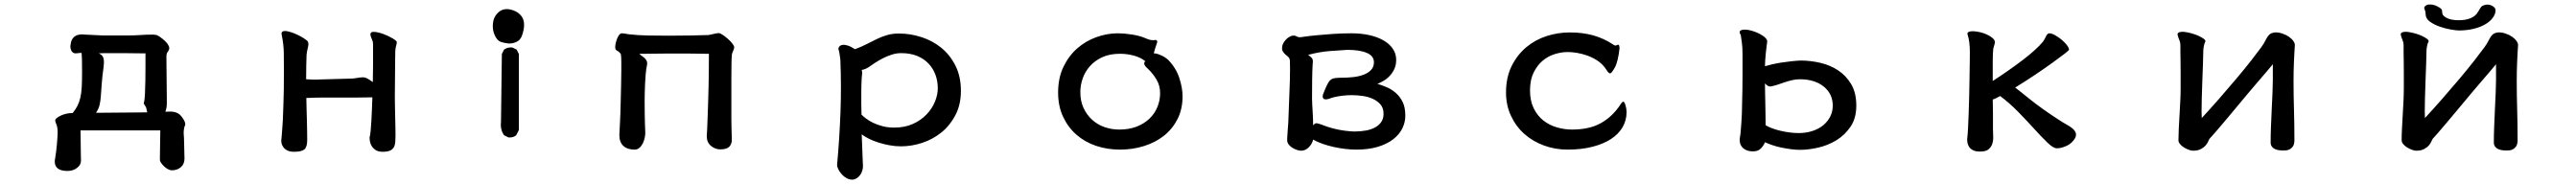

<svg xmlns="http://www.w3.org/2000/svg" viewBox="-20 -620 11540 825"><path d="M323.2 -380.9Q313.5 -379.9 307.6 -383.8Q301.8 -387.7 298.8 -394.5Q295.9 -401.4 295.4 -408.7Q294.9 -416 296.9 -422.9Q298.8 -442.4 311.5 -454.1Q324.2 -465.8 347.7 -465.8Q349.6 -465.8 362.8 -464.8Q376 -463.9 392.1 -463.4Q408.2 -462.9 422.9 -461.9Q437.5 -460.9 443.4 -460.9H539.1Q562.5 -460.9 578.6 -461.4Q594.7 -461.9 608.4 -462.9Q622.1 -463.9 635.3 -464.4Q648.4 -464.8 665 -464.8Q671.9 -464.8 681.6 -462.9Q687.5 -460.9 697.3 -454.1Q707 -447.3 716.3 -439Q725.6 -430.7 731.9 -421.4Q738.3 -412.1 738.3 -404.3Q738.3 -396.5 731.9 -388.2Q725.6 -379.9 725.6 -367.2Q725.6 -333 726.1 -306.6Q726.6 -280.3 726.6 -256.8Q726.6 -233.4 727.1 -210.4Q727.5 -187.5 727.5 -158.2Q727.5 -135.7 720.7 -119.1Q730.5 -119.1 740.2 -119.6Q750 -120.1 759.8 -118.2Q769.5 -116.2 778.3 -111.3Q787.1 -106.4 793.9 -96.7Q795.9 -93.8 799.8 -88.4Q803.7 -83 806.6 -76.7Q809.6 -70.3 810.1 -64Q810.5 -57.6 806.6 -52.7Q801.8 -33.2 803.2 -17.1Q804.7 -1 804.7 13.7Q804.7 21.5 805.2 32.2Q805.7 43 805.7 54.2Q805.7 65.4 806.2 75.2Q806.6 85 806.6 90.8Q806.6 115.2 790.5 129.4Q774.4 143.6 749 143.6Q742.2 143.6 732.9 138.7Q723.6 133.8 715.8 126.5Q708 119.1 702.1 110.8Q696.3 102.5 696.3 96.7Q696.3 55.7 697.3 25.9Q698.2 -3.9 698.2 -35.2H340.8Q340.8 -21.5 341.3 0Q341.8 21.5 341.8 42.5Q341.8 63.5 342.3 80.1Q342.8 96.7 342.8 100.6Q342.8 119.1 325.2 132.8Q307.6 146.5 282.2 146.5Q252.9 146.5 238.3 134.8Q223.6 123 225.6 99.6Q228.5 82 231 63.5Q233.4 44.9 234.9 27.8Q236.3 10.7 237.3 -3.4Q238.3 -17.6 238.3 -25.4Q238.3 -39.1 236.8 -47.4Q235.4 -55.7 232.9 -61.5Q230.5 -67.4 229 -71.8Q227.5 -76.2 227.5 -82Q227.5 -85 233.9 -90.3Q240.2 -95.7 251 -101.1Q261.7 -106.4 275.9 -109.9Q290 -113.3 305.7 -113.3Q318.4 -128.9 326.7 -145Q335 -161.1 339.8 -181.6Q344.7 -202.1 346.2 -230Q347.7 -257.8 347.7 -297.9Q347.7 -332 347.2 -353Q346.7 -374 345.7 -382.8Q338.9 -382.8 334 -382.3Q329.1 -381.8 323.2 -380.9ZM410.2 -114.3Q431.6 -114.3 461.9 -114.7Q492.2 -115.2 524.4 -115.2Q556.6 -115.2 586.9 -115.7Q617.2 -116.2 639.6 -116.2L634.8 -137.7Q630.9 -145.5 628.4 -148.9Q626 -152.3 624 -155.3Q627.9 -168.9 629.4 -197.8Q630.9 -226.6 631.3 -259.8Q631.8 -293 631.8 -325.7Q631.8 -358.4 631.8 -380.9Q627 -380.9 610.4 -380.9Q593.8 -380.9 572.3 -381.3Q550.8 -381.8 527.8 -381.8Q504.9 -381.8 488.3 -381.8Q464.8 -381.8 447.8 -381.8Q430.7 -381.8 422.9 -380.9Q427.7 -377.9 432.6 -375Q437.5 -372.1 440.9 -365.7Q444.3 -359.4 445.3 -349.1Q446.3 -338.9 444.3 -321.3Q437.5 -272.5 435.5 -240.2Q433.6 -208 431.6 -186Q429.7 -164.1 425.8 -147.9Q421.9 -131.8 410.2 -114.3Z M1352.5 -180.7Q1352.5 -159.2 1353.5 -132.8Q1354.5 -106.4 1355 -80.1Q1355.5 -53.7 1356 -30.3Q1356.4 -6.8 1356.4 7.8Q1356.4 39.1 1343.8 49.8Q1331.1 60.5 1297.9 60.5Q1278.3 60.5 1266.6 54.2Q1254.9 47.9 1248.5 38.6Q1242.2 29.3 1240.7 19Q1239.3 8.8 1241.2 0Q1243.2 -24.4 1244.6 -43.5Q1246.1 -62.5 1247.1 -80.1Q1248 -97.7 1248.5 -116.7Q1249 -135.7 1250 -159.2Q1251 -181.6 1251.5 -220.2Q1252 -258.8 1252 -299.8Q1252 -341.8 1251.5 -381.8Q1251 -421.9 1242.2 -462.9Q1239.3 -475.6 1246.6 -479Q1253.9 -482.4 1267.1 -480Q1280.3 -477.5 1296.4 -471.2Q1312.5 -464.8 1326.7 -457Q1340.8 -449.2 1350.6 -441.9Q1360.4 -434.6 1360.4 -430.7Q1363.3 -421.9 1359.4 -406.7Q1355.5 -391.6 1353.5 -375Q1352.5 -350.6 1352.1 -324.2Q1351.6 -297.9 1351.6 -264.6Q1362.3 -263.7 1380.9 -263.2Q1399.4 -262.7 1413.1 -263.7L1552.7 -267.6Q1563.5 -267.6 1579.6 -270.5Q1595.7 -273.4 1606.4 -273.4Q1613.3 -273.4 1621.6 -270Q1629.9 -266.6 1650.4 -252Q1651.4 -287.1 1651.4 -328.6Q1651.4 -370.1 1651.4 -422.9Q1651.4 -433.6 1646.5 -443.4Q1641.6 -453.1 1639.6 -463.9Q1638.7 -478.5 1657.2 -477.1Q1675.8 -475.6 1698.2 -467.3Q1720.7 -459 1739.3 -447.8Q1757.8 -436.5 1757.8 -431.6Q1757.8 -424.8 1754.9 -415Q1752 -405.3 1751 -391.6Q1751 -379.9 1750.5 -356.4Q1750 -333 1750 -304.2Q1750 -275.4 1749.5 -244.1Q1749 -212.9 1749 -185.5Q1749 -168.9 1749.5 -146Q1750 -123 1750.5 -99.1Q1751 -75.2 1751.5 -52.2Q1752 -29.3 1752 -13.7Q1752 2.9 1751 16.6Q1750 30.3 1744.6 40Q1739.3 49.8 1727.5 55.2Q1715.8 60.5 1694.3 60.5Q1674.8 60.5 1663.1 52.7Q1651.4 44.9 1645 34.2Q1638.7 23.4 1637.2 12.7Q1635.7 2 1635.7 -2.9Q1638.7 -12.7 1640.6 -33.2Q1642.6 -53.7 1644 -79.1Q1645.5 -104.5 1646.5 -132.3Q1647.5 -160.2 1648.4 -183.6Q1614.3 -182.6 1576.2 -182.6Q1538.1 -182.6 1501 -182.6Q1463.9 -182.6 1428.2 -182.6Q1392.6 -182.6 1352.5 -180.7Z M2257.8 -3.9 2238.3 -13.7Q2220.7 -39.1 2224.6 -72.3L2228.5 -377.9L2238.3 -397.5Q2253.9 -409.2 2275.4 -407.2L2294.9 -397.5L2304.7 -377.9V-37.1L2293 -13.7Q2279.3 -2 2257.8 -3.9ZM2259.8 -424.8Q2240.2 -426.8 2224.1 -432.1Q2208 -437.5 2196.8 -461.4Q2185.5 -485.4 2188.5 -515.1Q2191.4 -544.9 2212.9 -564.5Q2234.4 -584 2265.6 -577.6Q2296.9 -571.3 2314.9 -549.3Q2333 -527.3 2326.2 -488.3Q2319.3 -449.2 2302.2 -437Q2285.2 -424.8 2259.8 -424.8Z M2766.6 -470.7Q2772.5 -470.7 2785.6 -468.3Q2798.8 -465.8 2803.7 -465.8Q2835 -461.9 2881.3 -460.9Q2927.7 -460 2977.1 -460Q3026.4 -460 3073.7 -460.9Q3121.1 -461.9 3153.3 -462.9Q3156.2 -462.9 3162.1 -464.4Q3168 -465.8 3174.8 -467.3Q3181.6 -468.8 3188.5 -470.2Q3195.3 -471.7 3199.2 -471.7Q3206.1 -471.7 3217.8 -463.9Q3229.5 -456.1 3241.2 -445.8Q3252.9 -435.5 3261.2 -424.8Q3269.5 -414.1 3269.5 -408.2Q3269.5 -401.4 3264.2 -390.6Q3258.8 -379.9 3258.8 -370.1Q3257.8 -363.3 3257.3 -334.5Q3256.8 -305.7 3256.8 -267.6Q3256.8 -229.5 3256.8 -189.5Q3256.8 -149.4 3256.8 -122.1Q3256.8 -105.5 3256.8 -85.9Q3256.8 -66.4 3257.3 -48.3Q3257.8 -30.3 3258.3 -15.1Q3258.8 0 3258.8 6.8Q3258.8 26.4 3247.1 38.1Q3235.4 49.8 3207 49.8Q3184.6 49.8 3165.5 34.2Q3146.5 18.6 3146.5 -9.8Q3147.5 -18.6 3148.4 -41.5Q3149.4 -64.5 3150.4 -95.2Q3151.4 -126 3152.8 -163.6Q3154.3 -201.2 3154.8 -238.8Q3155.3 -276.4 3155.8 -313Q3156.2 -349.6 3156.2 -378.9Q3153.3 -378.9 3140.6 -378.9Q3127.9 -378.9 3108.4 -379.4Q3088.9 -379.9 3064.9 -379.9Q3041 -379.9 3014.6 -379.9Q2989.3 -379.9 2963.4 -379.9Q2937.5 -379.9 2914.6 -379.4Q2891.6 -378.9 2873 -378.9Q2854.5 -378.9 2844.7 -378.9Q2847.7 -375 2854 -370.6Q2860.4 -366.2 2866.7 -360.8Q2873 -355.5 2877 -347.7Q2880.9 -339.8 2878.9 -329.1Q2875 -310.5 2873 -288.6Q2871.1 -266.6 2870.1 -244.6Q2869.1 -222.7 2868.7 -202.1Q2868.2 -181.6 2868.2 -167Q2868.2 -129.9 2868.7 -105Q2869.1 -80.1 2869.6 -64Q2870.1 -47.9 2870.6 -39.1Q2871.1 -30.3 2871.1 -24.4Q2871.1 -15.6 2868.7 -2.9Q2866.2 9.8 2860.4 22Q2854.5 34.2 2845.2 42.5Q2835.9 50.8 2823.2 50.8Q2791 50.8 2772.9 34.2Q2754.9 17.6 2754.9 -14.6Q2755.9 -33.2 2757.8 -71.3Q2759.8 -109.4 2760.7 -152.8Q2761.7 -196.3 2762.7 -237.8Q2763.7 -279.3 2763.7 -303.7Q2763.7 -318.4 2763.7 -341.3Q2763.7 -364.3 2761.7 -377Q2754.9 -387.7 2745.6 -392.1Q2736.3 -396.5 2736.3 -408.2Q2736.3 -417 2738.8 -427.2Q2741.2 -437.5 2745.1 -447.3Q2749 -457 2754.4 -463.9Q2759.8 -470.7 2766.6 -470.7Z M3736.3 -401.4Q3736.3 -407.2 3741.7 -412.6Q3747.1 -418 3756.3 -418.9Q3765.6 -419.9 3779.3 -415.5Q3793 -411.1 3810.5 -399.4Q3839.8 -410.2 3863.3 -422.4Q3886.7 -434.6 3909.2 -445.3Q3931.6 -456.1 3955.1 -462.9Q3978.5 -469.7 4007.8 -469.7Q4058.6 -469.7 4108.4 -453.6Q4158.2 -437.5 4197.3 -405.8Q4236.3 -374 4260.7 -325.7Q4285.2 -277.3 4285.2 -212.9Q4285.2 -151.4 4261.2 -105Q4237.3 -58.6 4199.2 -27.3Q4161.1 3.9 4113.3 20Q4065.4 36.1 4016.6 36.1Q3990.2 36.1 3964.4 31.2Q3938.5 26.4 3915.5 19Q3892.6 11.7 3873 2Q3853.5 -7.8 3840.8 -17.6L3845.7 111.3Q3847.7 127.9 3844.2 141.6Q3840.8 155.3 3833.5 165Q3826.2 174.8 3816.9 180.2Q3807.6 185.5 3797.9 185.5Q3785.2 185.5 3772.9 178.7Q3760.7 171.9 3751.5 161.6Q3742.2 151.4 3736.3 139.6Q3730.5 127.9 3730.5 119.1Q3741.2 2 3745.6 -116.2Q3750 -234.4 3745.1 -352.5Q3743.2 -368.2 3741.7 -377Q3740.2 -385.7 3739.3 -390.1Q3738.3 -394.5 3737.3 -396.5Q3736.3 -398.4 3736.3 -401.4ZM3838.9 -197.3Q3838.9 -179.7 3838.9 -155.8Q3838.9 -131.8 3839.8 -106.4Q3845.7 -99.6 3858.9 -89.4Q3872.1 -79.1 3891.1 -69.8Q3910.2 -60.5 3934.1 -54.2Q3958 -47.9 3986.3 -47.9Q4033.2 -47.9 4069.3 -64Q4105.5 -80.1 4130.4 -106Q4155.3 -131.8 4168.5 -163.1Q4181.6 -194.3 4181.6 -224.6Q4181.6 -255.9 4171.4 -284.2Q4161.1 -312.5 4140.6 -334.5Q4120.1 -356.4 4089.4 -369.1Q4058.6 -381.8 4017.6 -381.8Q3997.1 -381.8 3976.6 -375.5Q3956.1 -369.1 3937 -359.4Q3918 -349.6 3901.4 -338.9Q3884.8 -328.1 3871.1 -318.4Q3865.2 -314.5 3856.9 -311Q3848.6 -307.6 3840.8 -306.6Q3841.8 -301.8 3842.3 -298.8Q3842.8 -295.9 3842.8 -289.1Q3841.8 -287.1 3840.3 -262.7Q3838.9 -238.3 3838.9 -197.3Z M5160.2 -440.4Q5165 -437.5 5165 -431.6Q5163.1 -424.8 5158.7 -412.6Q5154.3 -400.4 5149.4 -380.9Q5159.2 -380.9 5169.9 -377Q5180.7 -373 5189.9 -368.2Q5199.2 -363.3 5205.6 -358.4Q5211.9 -353.5 5213.9 -351.6Q5249 -315.4 5263.7 -270.5Q5278.3 -225.6 5278.3 -188.5Q5278.3 -130.9 5255.9 -86.4Q5233.4 -42 5195.3 -11.7Q5157.2 18.6 5106 34.7Q5054.7 50.8 4998 50.8Q4940.4 50.8 4890.1 33.7Q4839.8 16.6 4802.2 -16.6Q4764.6 -49.8 4742.7 -97.2Q4720.7 -144.5 4720.7 -205.1Q4720.7 -270.5 4744.6 -320.3Q4768.6 -370.1 4806.6 -403.3Q4844.7 -436.5 4892.6 -453.6Q4940.4 -470.7 4988.3 -470.7Q5016.6 -470.7 5050.8 -465.3Q5085 -460 5108.4 -450.2Q5126 -442.4 5134.8 -440.9Q5143.6 -439.5 5147.5 -439.5Q5151.4 -439.5 5153.3 -440.4Q5155.3 -441.4 5160.2 -440.4ZM5127 -307.6Q5125 -310.5 5120.1 -314.5Q5115.2 -318.4 5111.3 -323.7Q5107.4 -329.1 5106.4 -334.5Q5105.5 -339.8 5111.3 -345.7Q5090.8 -362.3 5060.5 -370.6Q5030.3 -378.9 4998 -378.9Q4951.2 -378.9 4918 -363.3Q4884.8 -347.7 4862.8 -322.8Q4840.8 -297.9 4830.6 -267.6Q4820.3 -237.3 4820.3 -207Q4820.3 -167 4834.5 -136.2Q4848.6 -105.5 4872.6 -83.5Q4896.5 -61.5 4928.2 -50.3Q4960 -39.1 4995.1 -39.1Q5038.1 -39.1 5072.3 -52.2Q5106.4 -65.4 5129.9 -87.9Q5153.3 -110.4 5165.5 -140.1Q5177.7 -169.9 5177.7 -202.1Q5177.7 -236.3 5161.6 -263.2Q5145.5 -290 5127 -307.6Z M5724.6 -410.2Q5724.6 -417 5730 -426.8Q5735.4 -436.5 5743.2 -444.3Q5751 -452.1 5761.2 -457Q5771.5 -461.9 5781.2 -460Q5789.1 -458 5792 -455.6Q5794.9 -453.1 5806.6 -453.1Q5808.6 -453.1 5828.1 -456.1Q5847.7 -459 5878.9 -461.9Q5910.2 -464.8 5950.7 -467.8Q5991.2 -470.7 6035.2 -470.7Q6077.1 -470.7 6113.3 -462.9Q6149.4 -455.1 6176.8 -439.9Q6204.1 -424.8 6219.7 -402.3Q6235.4 -379.9 6235.4 -351.6Q6235.4 -328.1 6227.1 -310.5Q6218.8 -293 6206.5 -279.8Q6194.3 -266.6 6179.2 -257.8Q6164.1 -249 6151.4 -244.1Q6170.9 -238.3 6192.9 -229Q6214.8 -219.7 6233.4 -203.6Q6252 -187.5 6264.2 -163.1Q6276.4 -138.7 6276.4 -100.6Q6276.4 -72.3 6263.2 -44.9Q6250 -17.6 6222.7 3.9Q6195.3 25.4 6153.8 38.1Q6112.3 50.8 6056.6 50.8Q6034.2 50.8 6008.3 47.9Q5982.4 44.9 5956.1 39.1Q5929.7 33.2 5905.8 24.9Q5881.8 16.6 5863.3 5.9Q5859.4 24.4 5844.2 40Q5829.1 55.7 5809.6 55.7Q5800.8 55.7 5789.6 51.8Q5778.3 47.9 5768.6 41.5Q5758.8 35.2 5752.4 25.9Q5746.1 16.6 5747.1 5.9Q5747.1 4.9 5747.1 2Q5747.1 -1 5747.6 -8.3Q5748 -15.6 5749 -30.3Q5750 -44.9 5752 -70.3Q5754.9 -153.3 5757.3 -209.5Q5759.8 -265.6 5759.8 -308.6Q5759.8 -334 5759.3 -345.7Q5758.8 -357.4 5753.9 -362.3Q5751 -366.2 5745.1 -370.6Q5739.3 -375 5734.4 -380.4Q5729.5 -385.7 5726.1 -392.6Q5722.7 -399.4 5724.6 -410.2ZM5858.4 -177.7Q5858.4 -166 5859.4 -149.9Q5860.4 -133.8 5861.3 -117.2Q5862.3 -100.6 5862.8 -85Q5863.3 -69.3 5863.3 -57.6Q5871.1 -68.4 5878.9 -67.4Q5886.7 -66.4 5900.4 -61.5Q5934.6 -47.9 5970.2 -40Q6005.9 -32.2 6046.9 -30.3Q6075.2 -30.3 6099.6 -34.7Q6124 -39.1 6142.1 -49.3Q6160.2 -59.6 6169.9 -75.2Q6179.7 -90.8 6178.7 -114.3Q6177.7 -137.7 6164.1 -152.8Q6150.4 -168 6129.9 -177.2Q6109.4 -186.5 6084.5 -189.9Q6059.6 -193.4 6036.1 -193.4Q6016.6 -193.4 5994.6 -190.9Q5972.7 -188.5 5950.2 -182.6Q5946.3 -181.6 5939 -178.7Q5931.6 -175.8 5924.8 -174.8Q5918 -173.8 5912.6 -175.8Q5907.2 -177.7 5906.2 -186.5Q5905.3 -191.4 5909.2 -201.2Q5913.1 -210.9 5918.9 -224.6Q5925.8 -240.2 5931.2 -249.5Q5936.5 -258.8 5943.8 -263.7Q5951.2 -268.6 5962.4 -270Q5973.6 -271.5 5991.2 -271.5Q6017.6 -271.5 6043.5 -274.4Q6069.3 -277.3 6089.8 -285.2Q6110.4 -293 6123 -306.6Q6135.7 -320.3 6135.7 -340.8Q6135.7 -369.1 6104 -382.8Q6072.3 -396.5 6016.6 -396.5Q5983.4 -394.5 5938 -391.1Q5892.6 -387.7 5840.8 -374Q5850.6 -367.2 5857.4 -359.9Q5864.3 -352.5 5861.3 -334Q5859.4 -303.7 5858.9 -260.7Q5858.4 -217.8 5858.4 -177.7Z M7226.6 -418.9Q7233.4 -420.9 7234.4 -415.5Q7235.4 -410.2 7236.3 -405.3Q7229.5 -342.8 7214.8 -316.9Q7200.2 -291 7194.3 -291Q7188.5 -291 7181.6 -300.8Q7174.8 -310.5 7170.9 -316.4Q7156.2 -335.9 7135.7 -349.1Q7115.2 -362.3 7092.3 -370.6Q7069.3 -378.9 7046.4 -382.8Q7023.4 -386.7 7003.9 -386.7Q6975.6 -386.7 6945.8 -377.4Q6916 -368.2 6891.6 -347.7Q6867.2 -327.1 6851.1 -294.4Q6835 -261.7 6835 -214.8Q6835 -168 6851.6 -134.3Q6868.2 -100.6 6895 -79.6Q6921.9 -58.6 6955.6 -48.8Q6989.3 -39.1 7023.4 -39.1Q7101.6 -39.1 7153.3 -68.4Q7205.1 -97.7 7240.2 -151.4Q7248 -164.1 7252.9 -164.1Q7257.8 -164.1 7262.7 -148.4Q7267.6 -132.8 7267.6 -117.2Q7267.6 -80.1 7249.5 -49.3Q7231.4 -18.6 7197.8 3.4Q7164.1 25.4 7114.7 38.1Q7065.4 50.8 7002.9 50.8Q6947.3 50.8 6897 32.2Q6846.7 13.7 6809.1 -20Q6771.5 -53.7 6749.5 -101.1Q6727.5 -148.4 6727.5 -205.1Q6727.5 -273.4 6752.9 -324.2Q6778.3 -375 6818.8 -408.7Q6859.4 -442.4 6910.2 -458.5Q6960.9 -474.6 7012.7 -474.6Q7071.3 -474.6 7118.2 -461.4Q7165 -448.2 7205.1 -421.9Q7213.9 -415 7219.2 -416Q7224.6 -417 7226.6 -418.9Z M8045.9 51.8Q8025.4 51.8 8003.4 48.8Q7981.4 45.9 7960.4 41.5Q7939.5 37.1 7920.9 30.8Q7902.3 24.4 7887.7 17.6Q7882.8 31.2 7870.1 44.9Q7857.4 58.6 7835 58.6Q7815.4 58.6 7803.2 52.7Q7791 46.9 7784.2 38.1Q7777.3 29.3 7775.4 18.1Q7773.4 6.8 7775.4 -3.9Q7777.3 -12.7 7778.8 -29.3Q7780.3 -45.9 7781.7 -66.4Q7783.2 -86.9 7784.2 -110.4Q7785.2 -133.8 7785.2 -156.2Q7787.1 -221.7 7787.1 -279.3Q7787.1 -336.9 7787.1 -377.9Q7787.1 -409.2 7784.2 -428.7Q7781.2 -448.2 7779.3 -462.9Q7770.5 -476.6 7776.9 -481.9Q7783.2 -487.3 7797.4 -487.3Q7811.5 -487.3 7829.6 -481.9Q7847.7 -476.6 7863.8 -468.3Q7879.9 -460 7889.6 -450.2Q7899.4 -440.4 7897.5 -431.6Q7896.5 -421.9 7894.5 -407.7Q7892.6 -393.6 7891.1 -378.4Q7889.6 -363.3 7888.7 -348.6Q7887.7 -334 7887.7 -323.2Q7900.4 -327.1 7919.4 -331.5Q7938.5 -335.9 7960.4 -339.4Q7982.4 -342.8 8004.9 -345.2Q8027.3 -347.7 8046.9 -348.6Q8090.8 -348.6 8135.3 -338.4Q8179.7 -328.1 8215.3 -304.7Q8251 -281.2 8273.9 -242.7Q8296.9 -204.1 8296.9 -146.5Q8296.9 -89.8 8271 -51.8Q8245.1 -13.7 8207 9.3Q8168.9 32.2 8125.5 42Q8082 51.8 8045.9 51.8ZM8043.9 -264.6Q8026.4 -264.6 8009.8 -260.7Q7993.2 -256.8 7977.1 -251.5Q7960.9 -246.1 7945.3 -240.7Q7929.7 -235.4 7914.1 -232.4Q7901.4 -230.5 7887.7 -246.1Q7887.7 -230.5 7888.2 -207Q7888.7 -183.6 7889.2 -157.2Q7889.6 -130.9 7890.1 -105Q7890.6 -79.1 7890.6 -58.6Q7901.4 -51.8 7918 -45.4Q7934.6 -39.1 7954.6 -34.2Q7974.6 -29.3 7996.1 -26.4Q8017.6 -23.4 8038.1 -23.4Q8072.3 -23.4 8100.6 -32.7Q8128.9 -42 8148.9 -58.6Q8168.9 -75.2 8180.2 -97.7Q8191.4 -120.1 8191.4 -146.5Q8191.4 -199.2 8150.9 -231.9Q8110.4 -264.6 8043.9 -264.6Z M9161.1 -470.7Q9171.9 -470.7 9187 -462.4Q9202.1 -454.1 9216.3 -442.4Q9230.5 -430.7 9240.2 -418Q9250 -405.3 9250 -397.5Q9250 -394.5 9230 -378.9Q9210 -363.3 9176.8 -339.4Q9143.6 -315.4 9100.1 -286.1Q9056.6 -256.8 9008.8 -227.5Q9023.4 -216.8 9040.5 -202.6Q9057.6 -188.5 9080.6 -170.4Q9103.5 -152.3 9133.3 -130.9Q9163.1 -109.4 9204.1 -83Q9219.7 -72.3 9235.8 -63.5Q9252 -54.7 9263.2 -45.9Q9274.4 -37.1 9279.3 -26.4Q9284.2 -15.6 9277.3 -1Q9263.7 22.5 9239.7 33.7Q9215.8 44.9 9195.3 44.9Q9179.7 44.9 9153.8 20Q9127.9 -4.9 9095.2 -41Q9062.5 -77.1 9022.9 -117.7Q8983.4 -158.2 8941.4 -189.5Q8933.6 -185.5 8924.8 -180.7Q8916 -175.8 8908.2 -173.8Q8909.2 -148.4 8909.2 -110.8Q8909.2 -73.2 8909.2 -39.1Q8909.2 -26.4 8910.2 -9.3Q8911.1 7.8 8906.7 22.9Q8902.3 38.1 8890.1 48.8Q8877.9 59.6 8851.6 59.6Q8832 59.6 8820.3 53.7Q8808.6 47.9 8802.7 39.1Q8796.9 30.3 8794.9 20Q8793 9.8 8793.9 0Q8795.9 -13.7 8797.4 -43Q8798.8 -72.3 8800.3 -110.4Q8801.8 -148.4 8802.7 -190.4Q8803.7 -232.4 8804.2 -270.5Q8804.7 -308.6 8805.2 -338.9Q8805.7 -369.1 8805.7 -382.8Q8805.7 -410.2 8803.2 -429.2Q8800.8 -448.2 8795.9 -463.9Q8792 -472.7 8799.8 -476.6Q8807.6 -480.5 8821.3 -480Q8835 -479.5 8851.6 -475.6Q8868.2 -471.7 8882.8 -464.8Q8897.5 -458 8907.7 -449.2Q8918 -440.4 8918 -430.7Q8917 -422.9 8914.1 -414.1Q8911.1 -405.3 8910.2 -398.4Q8909.2 -386.7 8908.7 -374.5Q8908.2 -362.3 8908.2 -346.2Q8908.2 -330.1 8908.2 -308.6Q8908.2 -287.1 8908.2 -256.8Q8983.4 -305.7 9043.5 -351.6Q9103.5 -397.5 9132.8 -432.6Q9140.6 -443.4 9146.5 -456.5Q9152.3 -469.7 9161.1 -470.7Z M10170.9 -474.6Q10188.5 -475.6 10205.6 -469.7Q10222.7 -463.9 10235.4 -455.1Q10248 -446.3 10255.4 -435.5Q10262.7 -424.8 10261.7 -416Q10260.7 -403.3 10259.8 -385.3Q10258.8 -367.2 10257.8 -345.7Q10256.8 -324.2 10256.3 -301.3Q10255.9 -278.3 10255.9 -256.8Q10255.9 -194.3 10257.8 -130.4Q10259.8 -66.4 10259.8 11.7Q10258.8 28.3 10252.9 36.6Q10247.1 44.9 10238.8 49.3Q10230.5 53.7 10222.2 54.2Q10213.9 54.7 10208 54.7Q10179.7 54.7 10166 44.4Q10152.3 34.2 10153.3 17.6Q10153.3 -13.7 10154.8 -52.7Q10156.2 -91.8 10158.2 -130.9Q10160.2 -169.9 10161.6 -204.1Q10163.1 -238.3 10163.1 -260.7V-332Q10151.4 -317.4 10132.8 -295.9Q10114.3 -274.4 10094.2 -251Q10074.2 -227.5 10055.2 -205.1Q10036.1 -182.6 10022.5 -166Q9993.2 -130.9 9971.2 -104.5Q9949.2 -78.1 9932.6 -58.6Q9916 -39.1 9903.3 -24.4Q9890.6 -9.8 9878.9 2.9Q9877 5.9 9873.5 14.2Q9870.1 22.5 9862.3 31.7Q9854.5 41 9840.8 48.3Q9827.1 55.7 9805.7 55.7Q9797.9 55.7 9787.1 51.8Q9776.4 47.9 9765.6 41.5Q9754.9 35.2 9747.6 26.4Q9740.2 17.6 9740.2 8.8Q9740.2 -13.7 9741.7 -43.5Q9743.2 -73.2 9745.1 -105Q9747.1 -136.7 9748.5 -168Q9750 -199.2 9750 -223.6Q9750 -266.6 9750 -297.4Q9750 -328.1 9749.5 -350.6Q9749 -373 9749 -388.7Q9749 -404.3 9749 -418Q9749 -429.7 9744.1 -440.9Q9739.3 -452.1 9737.3 -460Q9733.4 -470.7 9742.2 -474.6Q9751 -478.5 9765.6 -477.1Q9780.3 -475.6 9798.3 -470.7Q9816.4 -465.8 9831.1 -459Q9845.7 -452.1 9854.5 -445.3Q9863.3 -438.5 9860.4 -432.6Q9856.4 -425.8 9854 -413.1Q9851.6 -400.4 9851.6 -392.6Q9851.6 -372.1 9850.1 -335Q9848.6 -297.9 9847.2 -256.8Q9845.7 -215.8 9844.7 -178.7Q9843.8 -141.6 9843.8 -121.1Q9843.8 -113.3 9844.2 -106Q9844.7 -98.6 9844.7 -90.8Q9881.8 -130.9 9922.4 -177.2Q9962.9 -223.6 10000 -267.6Q10037.1 -311.5 10066.4 -349.1Q10095.7 -386.7 10111.3 -408.2Q10123 -424.8 10128.9 -436.5Q10134.8 -448.2 10140.1 -456.1Q10145.5 -463.9 10151.9 -468.3Q10158.2 -472.7 10170.9 -474.6Z M11170.9 -474.6Q11188.5 -475.6 11205.6 -469.7Q11222.7 -463.9 11235.4 -455.1Q11248 -446.3 11255.4 -435.5Q11262.7 -424.8 11261.7 -416Q11260.7 -403.3 11259.8 -385.3Q11258.8 -367.2 11257.8 -345.7Q11256.8 -324.2 11256.3 -301.3Q11255.9 -278.3 11255.9 -256.8Q11255.9 -194.3 11257.8 -130.4Q11259.8 -66.4 11259.8 11.7Q11258.8 28.3 11252.9 36.6Q11247.1 44.9 11238.8 49.3Q11230.5 53.7 11222.2 54.2Q11213.9 54.7 11208 54.7Q11179.7 54.7 11166 44.4Q11152.3 34.2 11153.3 17.6Q11153.3 -13.7 11154.8 -52.7Q11156.2 -91.8 11158.2 -130.9Q11160.2 -169.9 11161.6 -204.1Q11163.1 -238.3 11163.1 -260.7V-332Q11151.4 -317.4 11132.8 -295.9Q11114.3 -274.4 11094.2 -251Q11074.2 -227.5 11055.2 -205.1Q11036.1 -182.6 11022.5 -166Q10993.2 -130.9 10971.2 -104.5Q10949.2 -78.1 10932.6 -58.6Q10916 -39.1 10903.3 -24.4Q10890.6 -9.8 10878.9 2.9Q10877 5.9 10873.5 14.2Q10870.1 22.5 10862.3 31.7Q10854.5 41 10840.8 48.3Q10827.1 55.7 10805.7 55.7Q10797.9 55.7 10787.1 51.8Q10776.4 47.9 10765.6 41.5Q10754.9 35.2 10747.6 26.4Q10740.2 17.6 10740.2 8.8Q10740.2 -13.7 10741.7 -43.5Q10743.2 -73.2 10745.1 -105Q10747.1 -136.7 10748.5 -168Q10750 -199.2 10750 -223.6Q10750 -266.6 10750 -297.4Q10750 -328.1 10749.5 -350.6Q10749 -373 10749 -388.7Q10749 -404.3 10749 -418Q10749 -429.7 10744.1 -440.9Q10739.3 -452.1 10737.3 -460Q10733.4 -470.7 10742.2 -474.6Q10751 -478.5 10765.6 -477.1Q10780.3 -475.6 10798.3 -470.7Q10816.4 -465.8 10831.1 -459Q10845.7 -452.1 10854.5 -445.3Q10863.3 -438.5 10860.4 -432.6Q10856.4 -425.8 10854 -413.1Q10851.6 -400.4 10851.6 -392.6Q10851.6 -372.1 10850.1 -335Q10848.6 -297.9 10847.2 -256.8Q10845.7 -215.8 10844.7 -178.7Q10843.8 -141.6 10843.8 -121.1Q10843.8 -113.3 10844.2 -106Q10844.7 -98.6 10844.7 -90.8Q10881.8 -130.9 10922.4 -177.2Q10962.9 -223.6 11000 -267.6Q11037.1 -311.5 11066.4 -349.1Q11095.7 -386.7 11111.3 -408.2Q11123 -424.8 11128.9 -436.5Q11134.8 -448.2 11140.1 -456.1Q11145.5 -463.9 11151.9 -468.3Q11158.2 -472.7 11170.9 -474.6ZM10844.7 -591.8Q10851.6 -598.6 10861.3 -599.6Q10871.1 -600.6 10880.4 -598.6Q10889.6 -596.7 10897.5 -592.8Q10905.3 -588.9 10910.2 -585.9Q10918.9 -580.1 10920.4 -575.2Q10921.9 -570.3 10921.9 -565.4Q10921.9 -554.7 10929.7 -547.9Q10937.5 -541 10948.7 -536.6Q10960 -532.2 10972.7 -530.8Q10985.4 -529.3 10995.1 -529.3Q11024.4 -529.3 11044.4 -536.6Q11064.5 -543.9 11076.2 -557.6Q11082 -565.4 11085.9 -572.3Q11089.8 -579.1 11094.7 -586.9Q11098.6 -593.8 11112.8 -597.7Q11127 -601.6 11139.6 -596.7Q11147.5 -593.8 11154.3 -587.9Q11161.1 -582 11161.1 -573.2Q11160.2 -554.7 11147 -538.1Q11133.8 -521.5 11111.8 -509.3Q11089.8 -497.1 11060.1 -490.2Q11030.3 -483.4 10997.1 -483.4Q10984.4 -483.4 10959.5 -487.8Q10934.6 -492.2 10909.7 -501Q10884.8 -509.8 10866.2 -523.4Q10847.7 -537.1 10847.7 -556.6Q10847.7 -568.4 10843.3 -577.6Q10838.9 -586.9 10844.7 -591.8Z"/></svg>

Font: JasonHandwriting1
Style: Regular
Weight: 400
Version: Version 1.48.20